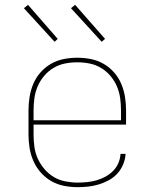

<svg xmlns="http://www.w3.org/2000/svg" viewBox="-20 -767 640 795"><path d="M301 8Q273 8 245 2.5Q217 -3 192.5 -17Q168 -31 149 -52.5Q130 -74 118.5 -100Q107 -126 102.5 -154Q98 -182 98 -210V-310Q98 -338 102.5 -366Q107 -394 118 -420Q129 -446 148 -467.5Q167 -489 191.5 -503Q216 -517 244 -522.5Q272 -528 300 -528Q328 -528 356 -522.5Q384 -517 408.5 -503Q433 -489 452 -467.5Q471 -446 482 -420Q493 -394 497.5 -366Q502 -338 502 -310V-251H119V-210Q119 -184 122.5 -158.5Q126 -133 136.5 -110Q147 -87 164 -67Q181 -47 203 -34Q225 -21 250.5 -16Q276 -11 301 -11Q321 -11 341 -13Q361 -15 380 -20.5Q399 -26 416.5 -35.5Q434 -45 448 -59Q462 -73 470 -91.5Q478 -110 479 -130H500Q499 -108 490 -86.5Q481 -65 466 -48.5Q451 -32 431 -21Q411 -10 389.5 -3.5Q368 3 346 5.5Q324 8 301 8ZM119 -269H481V-310Q481 -336 477.5 -361Q474 -386 464 -409.5Q454 -433 437 -453Q420 -473 398 -486Q376 -499 351 -504Q326 -509 300 -509Q274 -509 249 -504Q224 -499 202 -486Q180 -473 163 -453Q146 -433 136 -409.5Q126 -386 122.5 -361Q119 -336 119 -310ZM401 -594 274 -733 291 -747 415 -606ZM206 -594 79 -733 96 -747 219 -606Z"/></svg>

Font: Iosevka HT Thin Extended
Style: Regular
Weight: 100
Width: 7
Monospace: yes
Designer: Belleve Invis
Foundry: Belleve Invis
Version: Version 32.3.0; ttfautohint (v1.8.4)